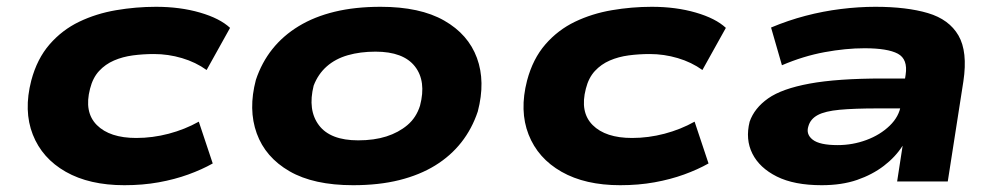

<svg xmlns="http://www.w3.org/2000/svg" viewBox="-20 -534 2948 565"><path d="M346 11Q243 11 173.5 -28.5Q104 -68 76.5 -138Q49 -208 72 -297Q89 -361 126 -403.5Q163 -446 213 -470Q263 -494 321.5 -504Q380 -514 439 -514Q510 -514 568.5 -497Q627 -480 657 -452L588 -328Q556 -351 515.5 -363Q475 -375 433 -375Q401 -375 371 -371Q341 -367 315.5 -356Q290 -345 271.5 -325Q253 -305 245 -273Q227 -204 265 -166Q303 -128 381 -128Q429 -128 476.5 -140.5Q524 -153 565 -176L606 -53Q574 -35 534 -20.5Q494 -6 447 2.5Q400 11 346 11Z M1019 11Q903 11 832 -30Q761 -71 735.5 -141.5Q710 -212 733 -299Q750 -350 781.5 -389.5Q813 -429 859 -457Q905 -485 965 -499.5Q1025 -514 1100 -514Q1216 -514 1287 -473.5Q1358 -433 1383.5 -363.5Q1409 -294 1386 -206Q1369 -155 1337.5 -115Q1306 -75 1260.5 -47Q1215 -19 1155 -4Q1095 11 1019 11ZM1034 -121Q1081 -121 1117 -132.5Q1153 -144 1179 -166Q1205 -188 1216 -223Q1235 -295 1201 -338.5Q1167 -382 1085 -382Q1040 -382 1003.5 -371.5Q967 -361 941.5 -338.5Q916 -316 903 -282Q885 -210 918.5 -165.5Q952 -121 1034 -121Z M1805 11Q1702 11 1632.5 -28.5Q1563 -68 1535.5 -138Q1508 -208 1531 -297Q1548 -361 1585 -403.5Q1622 -446 1672 -470Q1722 -494 1780.5 -504Q1839 -514 1898 -514Q1969 -514 2027.5 -497Q2086 -480 2116 -452L2047 -328Q2015 -351 1974.5 -363Q1934 -375 1892 -375Q1860 -375 1830 -371Q1800 -367 1774.5 -356Q1749 -345 1730.5 -325Q1712 -305 1704 -273Q1686 -204 1724 -166Q1762 -128 1840 -128Q1888 -128 1935.5 -140.5Q1983 -153 2024 -176L2065 -53Q2033 -35 1993 -20.5Q1953 -6 1906 2.5Q1859 11 1805 11Z M2398 11Q2317 11 2266 -14.5Q2215 -40 2194 -82Q2173 -124 2186 -176Q2200 -216 2240.5 -244.5Q2281 -273 2362.5 -288Q2444 -303 2578 -303H2672L2659 -215H2563Q2494 -215 2451 -211Q2408 -207 2386.5 -195.5Q2365 -184 2359 -163Q2351 -139 2371.5 -123Q2392 -107 2445 -107Q2489 -107 2529.5 -122Q2570 -137 2598 -164Q2626 -191 2631 -225L2645 -314Q2652 -360 2622 -376Q2592 -392 2524 -392Q2469 -392 2406.5 -380.5Q2344 -369 2281 -342L2249 -453Q2299 -474 2350.5 -487.5Q2402 -501 2454.5 -507.5Q2507 -514 2556 -514Q2648 -514 2710.5 -495.5Q2773 -477 2800.5 -429.5Q2828 -382 2815 -295L2769 0H2620L2636 -104V-105Q2615 -72 2581 -46Q2547 -20 2502 -4.5Q2457 11 2398 11Z"/></svg>

Font: Nunito Sans 7pt Expanded ExtraBold
Style: Italic
Weight: 800
Width: 7
Italic angle: -9°
Designer: Vernon Adams
Foundry: Vernon Adams
Version: Version 3.101;gftools[0.9.27]